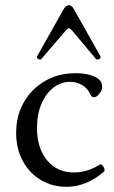

<svg xmlns="http://www.w3.org/2000/svg" viewBox="-20 -706 439 737"><path d="M235 11Q180 11 136 -15.5Q92 -42 67 -89Q42 -136 42 -195Q42 -262 71.5 -313.5Q101 -365 152.5 -395Q204 -425 270 -425Q307 -425 334 -415.5Q361 -406 369 -389Q372 -383 372 -369Q372 -360 361.5 -346.5Q351 -333 342 -333Q338 -333 334 -334.5Q330 -336 327 -343Q317 -367 295 -379.5Q273 -392 249 -392Q214 -392 185 -369.5Q156 -347 139 -307Q122 -267 122 -214Q122 -138 160.5 -91Q199 -44 264 -44Q288 -44 312.5 -51Q337 -58 363 -74Q368 -77 373 -71.5Q378 -66 380.5 -58.5Q383 -51 379 -47Q312 11 235 11ZM139 -480Q135 -475 127 -479.5Q119 -484 123 -491L225 -672Q233 -686 244 -686Q255 -686 263 -672L365 -491Q369 -484 361 -479.5Q353 -475 348 -480L259 -586Q249 -598 244 -598Q241 -598 230 -586Z"/></svg>

Font: Junicode
Style: Regular
Weight: 400
Designer: Peter S. Baker
Version: Version 2.100; ttfautohint (v1.8.4)